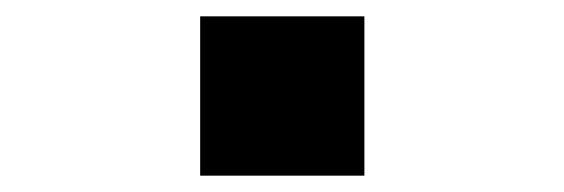

<svg xmlns="http://www.w3.org/2000/svg" viewBox="-20 -215 690 235"><path d="M225 -195H426V0H225Z"/></svg>

Font: Azeret Mono Black
Style: Regular
Weight: 900
Designer: Martin Vácha
Foundry: Displaay
Version: Version 1.000; Glyphs 3.0.3, build 3074